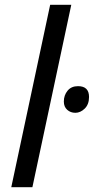

<svg xmlns="http://www.w3.org/2000/svg" viewBox="-20 -780 391 800"><path d="M27 0 189 -760H277L115 0ZM294 -310Q274 -310 260 -322.5Q246 -335 246 -357Q246 -383 261.5 -402Q277 -421 305 -421Q351 -421 351 -376Q351 -345 333 -327.5Q315 -310 294 -310Z"/></svg>

Font: Manna Sans
Style: Italic
Weight: 400
Italic angle: -12°
Designer: Monotype Design Team
Foundry: Monotype Imaging Inc.
Version: Version 2.001.1; ttfautohint (v1.8.2)